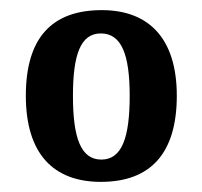

<svg xmlns="http://www.w3.org/2000/svg" viewBox="-20 -739 399 379"><path d="M179 -380C277 -380 329 -436 329 -550C329 -664 273 -719 181 -719C82 -719 31 -664 31 -550C31 -436 85 -380 179 -380ZM180 -424C139 -424 124 -468 124 -550C124 -631 139 -673 179 -673C220 -673 236 -631 236 -550C236 -468 221 -424 180 -424Z"/></svg>

Font: Noto Serif Bengali ExtraCondensed
Style: Bold
Weight: 700
Width: 2
Designer: Juan Bruce, Universal Thirst, Indian Type Foundry and the Monotype Design Team.
Foundry: Monotype Imaging Inc.
Version: Version 2.003